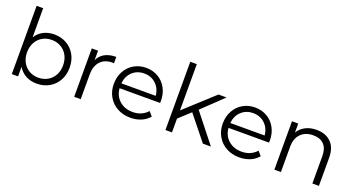

<svg xmlns="http://www.w3.org/2000/svg" viewBox="-47 -1349 3625 1961"><g transform="rotate(20 1765.5 -368.5)"><path d="M632 -263Q632 -185 598 -124Q564 -63 504 -29Q444 5 370 5Q304 5 251.5 -23Q199 -51 167 -104V0H99V-742H170V-426Q203 -477 254.5 -503.5Q306 -530 370 -530Q444 -530 504 -496.5Q564 -463 598 -402Q632 -341 632 -263ZM561 -263Q561 -323 535.5 -370Q510 -417 465 -442.5Q420 -468 365 -468Q309 -468 264.5 -442.5Q220 -417 194.5 -370Q169 -323 169 -263Q169 -203 194.5 -156Q220 -109 264.5 -83.5Q309 -58 365 -58Q420 -58 465 -83.5Q510 -109 535.5 -156Q561 -203 561 -263Z M1042 -530V-461L1025 -462Q942 -462 895 -411Q848 -360 848 -268V0H777V-526H845V-423Q870 -476 919.5 -503Q969 -530 1042 -530Z M1623 -241H1183Q1189 -159 1246 -108.5Q1303 -58 1390 -58Q1439 -58 1480 -75.5Q1521 -93 1551 -127L1591 -81Q1556 -39 1503.5 -17Q1451 5 1388 5Q1307 5 1244.5 -29.5Q1182 -64 1147 -125Q1112 -186 1112 -263Q1112 -340 1145.5 -401Q1179 -462 1237.5 -496Q1296 -530 1369 -530Q1442 -530 1500 -496Q1558 -462 1591 -401.5Q1624 -341 1624 -263ZM1183 -294H1556Q1549 -372 1497.5 -420.5Q1446 -469 1369 -469Q1293 -469 1241.5 -420.5Q1190 -372 1183 -294Z M1964 -264 1840 -150V0H1769V-742H1840V-239L2154 -526H2242L2017 -311L2263 0H2176Z M2807 -241H2367Q2373 -159 2430 -108.5Q2487 -58 2574 -58Q2623 -58 2664 -75.5Q2705 -93 2735 -127L2775 -81Q2740 -39 2687.5 -17Q2635 5 2572 5Q2491 5 2428.5 -29.5Q2366 -64 2331 -125Q2296 -186 2296 -263Q2296 -340 2329.5 -401Q2363 -462 2421.5 -496Q2480 -530 2553 -530Q2626 -530 2684 -496Q2742 -462 2775 -401.5Q2808 -341 2808 -263ZM2367 -294H2740Q2733 -372 2681.5 -420.5Q2630 -469 2553 -469Q2477 -469 2425.5 -420.5Q2374 -372 2367 -294Z M3437 -305V0H3366V-298Q3366 -380 3325 -423Q3284 -466 3208 -466Q3123 -466 3073.5 -415.5Q3024 -365 3024 -276V0H2953V-526H3021V-429Q3050 -477 3101.5 -503.5Q3153 -530 3221 -530Q3320 -530 3378.5 -472.5Q3437 -415 3437 -305Z"/></g></svg>

Font: Idrija
Style: Regular
Weight: 400
Designer: Julieta Ulanovsky
Foundry: Julieta Ulanovsky
Version: Version 7.200